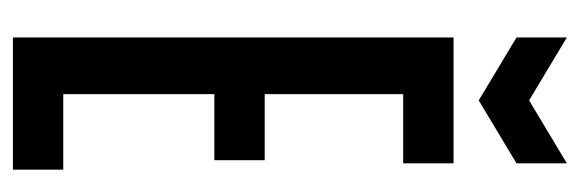

<svg xmlns="http://www.w3.org/2000/svg" viewBox="-328 -592 920 305"><g transform="rotate(90 132.5 -440.0)"><path d="M40 0V-700H240V-620H130V-400H235V-320H130V-80H250V0ZM240 -880V-800L140 -740L40 -800V-880L140 -820Z"/></g></svg>

Font: Tektur Condensed
Style: Regular
Weight: 400
Width: 3
Designer: Adam Jagosz
Foundry: Adam Jagosz
Version: Version 1.005;gftools[0.9.30]